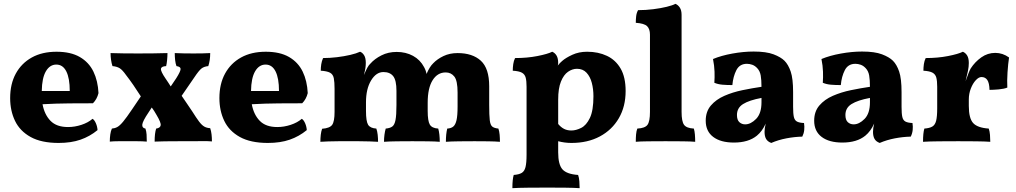

<svg xmlns="http://www.w3.org/2000/svg" viewBox="-20 -737 5303 1002"><path d="M286 9Q196 9 140 -22Q84 -53 58.5 -106Q33 -159 33 -225Q33 -299 62.5 -353Q92 -407 146 -437Q200 -467 275 -467Q349 -467 396.5 -439.5Q444 -412 467.5 -363.5Q491 -315 494 -251Q486 -219 465 -198Q415 -198 343 -197.5Q271 -197 202 -193Q212 -139 243.5 -106.5Q275 -74 335 -74Q370 -74 405 -85.5Q440 -97 463 -117Q473 -111 480.5 -93.5Q488 -76 489 -58Q449 -25 400 -8Q351 9 286 9ZM274 -400Q240 -400 219.5 -365Q199 -330 198 -262H344Q344 -329 326 -364.5Q308 -400 274 -400Z M797 -137Q790 -149 784.5 -158Q779 -167 772 -176L755 -150Q724 -104 722.5 -86.5Q721 -69 739 -66Q744 -51 745 -35Q746 -19 746 2Q724 0 695 0Q666 0 644 0Q622 0 597.5 0Q573 0 553 2Q553 -17 555.5 -35Q558 -53 564 -66Q579 -67 592 -74Q605 -81 622.5 -102Q640 -123 669 -166L715 -234Q696 -264 676 -293Q656 -322 638 -345Q619 -372 604.5 -381Q590 -390 567 -392Q562 -407 559.5 -425Q557 -443 557 -460Q585 -459 622.5 -458.5Q660 -458 700 -458Q740 -458 781.5 -458.5Q823 -459 854 -460Q854 -443 852 -423Q850 -403 847 -392Q822 -391 820 -378Q818 -365 844 -327Q851 -317 857.5 -307Q864 -297 871 -286L900 -329Q922 -364 922.5 -376.5Q923 -389 901 -392Q896 -405 894 -423Q892 -441 892 -460Q916 -459 938 -458.5Q960 -458 990 -458Q1020 -458 1038 -458.5Q1056 -459 1077 -460Q1077 -421 1067 -392Q1045 -390 1031.5 -379.5Q1018 -369 994 -333L928 -237Q943 -215 957 -194.5Q971 -174 983 -156Q1005 -121 1019 -102.5Q1033 -84 1046 -76.5Q1059 -69 1077 -68Q1082 -53 1084 -36Q1086 -19 1086 1Q1061 -1 1038.5 -0.5Q1016 0 979 0Q954 0 916 0Q878 0 841.5 0.5Q805 1 787 2Q787 -42 795 -66Q816 -69 818.5 -83Q821 -97 797 -137Z M1378 9Q1288 9 1232 -22Q1176 -53 1150.5 -106Q1125 -159 1125 -225Q1125 -299 1154.5 -353Q1184 -407 1238 -437Q1292 -467 1367 -467Q1441 -467 1488.5 -439.5Q1536 -412 1559.5 -363.5Q1583 -315 1586 -251Q1578 -219 1557 -198Q1507 -198 1435 -197.5Q1363 -197 1294 -193Q1304 -139 1335.5 -106.5Q1367 -74 1427 -74Q1462 -74 1497 -85.5Q1532 -97 1555 -117Q1565 -111 1572.5 -93.5Q1580 -76 1581 -58Q1541 -25 1492 -8Q1443 9 1378 9ZM1366 -400Q1332 -400 1311.5 -365Q1291 -330 1290 -262H1436Q1436 -329 1418 -364.5Q1400 -400 1366 -400Z M1652 3Q1652 -16 1654 -33.5Q1656 -51 1661 -65Q1701 -68 1713.5 -85.5Q1726 -103 1726 -153V-273Q1726 -309 1722 -329Q1718 -349 1702.5 -357.5Q1687 -366 1654 -368Q1654 -385 1656.5 -401.5Q1659 -418 1666 -434Q1701 -434 1738.5 -438.5Q1776 -443 1808 -450.5Q1840 -458 1859 -467Q1871 -463 1880 -449Q1889 -435 1889 -409Q1889 -396 1887 -382Q1885 -368 1879 -345Q1890 -371 1897.5 -384.5Q1905 -398 1913 -405Q1935 -430 1970.5 -448Q2006 -466 2050 -466Q2098 -466 2135.5 -445.5Q2173 -425 2193 -387Q2203 -369 2206 -351Q2222 -389 2241 -407Q2262 -429 2294.5 -444.5Q2327 -460 2368 -460Q2446 -460 2489.5 -420Q2533 -380 2533 -287V-189Q2533 -135 2536 -109.5Q2539 -84 2549.5 -76Q2560 -68 2581 -66Q2586 -51 2587.5 -33.5Q2589 -16 2589 3Q2563 1 2528.5 0.5Q2494 0 2457 0Q2421 0 2377 0.5Q2333 1 2307 3Q2307 -38 2314 -66Q2334 -67 2345.5 -76.5Q2357 -86 2362.5 -110Q2368 -134 2368 -181V-254Q2368 -316 2351 -337.5Q2334 -359 2306 -359Q2263 -359 2237.5 -318Q2212 -277 2212 -201V-158Q2212 -106 2223 -87Q2234 -68 2267 -66Q2271 -53 2273 -34.5Q2275 -16 2275 3Q2252 1 2211.5 0.5Q2171 0 2132 0Q2092 0 2051.5 0.5Q2011 1 1984 3Q1984 -16 1986.5 -34.5Q1989 -53 1993 -66Q2015 -68 2027 -76.5Q2039 -85 2044 -110.5Q2049 -136 2049 -189V-263Q2049 -318 2032 -339.5Q2015 -361 1981 -361Q1943 -361 1916.5 -317Q1890 -273 1890 -203V-158Q1890 -104 1901 -86Q1912 -68 1944 -66Q1949 -52 1951 -34Q1953 -16 1953 3Q1937 2 1909.5 1Q1882 0 1852.5 0Q1823 0 1800 0Q1776 0 1747.5 0Q1719 0 1693 1Q1667 2 1652 3Z M2654 245Q2654 199 2661 176Q2688 174 2702.5 165.5Q2717 157 2722.5 135Q2728 113 2728 70V-284Q2728 -314 2723.5 -331.5Q2719 -349 2704 -357.5Q2689 -366 2656 -368Q2656 -385 2658.5 -402.5Q2661 -420 2668 -434Q2731 -434 2784.5 -444.5Q2838 -455 2862 -467Q2876 -461 2884.5 -447Q2893 -433 2893 -408Q2893 -402 2891 -395Q2902 -409 2914 -419Q2932 -435 2966.5 -451Q3001 -467 3044 -467Q3102 -467 3147.5 -445.5Q3193 -424 3219 -379Q3245 -334 3245 -262Q3245 -181 3209.5 -120Q3174 -59 3110.5 -25Q3047 9 2962 9Q2927 9 2893 0V58Q2893 122 2915.5 147Q2938 172 2997 176Q3002 190 3003.5 209Q3005 228 3005 245Q2977 243 2930 242.5Q2883 242 2838 242Q2789 242 2737 242.5Q2685 243 2654 245ZM2893 -217V-90Q2907 -73 2923.5 -64.5Q2940 -56 2962 -56Q2986 -56 3013 -69.5Q3040 -83 3058.5 -121.5Q3077 -160 3077 -235Q3077 -272 3068.5 -304.5Q3060 -337 3041 -357.5Q3022 -378 2991 -378Q2967 -378 2944.5 -362.5Q2922 -347 2907.5 -311.5Q2893 -276 2893 -217Z M3298 3Q3298 -18 3299.5 -35.5Q3301 -53 3306 -66Q3346 -68 3359 -85.5Q3372 -103 3372 -153V-556Q3372 -586 3357 -600.5Q3342 -615 3298 -618Q3298 -635 3300 -652.5Q3302 -670 3310 -684Q3350 -684 3389.5 -689Q3429 -694 3459.5 -701.5Q3490 -709 3505 -717Q3519 -711 3528 -697Q3537 -683 3537 -659V-153Q3537 -103 3550 -85.5Q3563 -68 3601 -66Q3605 -53 3606.5 -35Q3608 -17 3608 3Q3587 1 3543 0.5Q3499 0 3453 0Q3407 0 3362.5 0.5Q3318 1 3298 3Z M4005 9Q3986 2 3978 -12Q3970 -26 3970 -49Q3970 -68 3976 -92Q3958 -52 3930 -29Q3886 7 3810 7Q3741 7 3702 -22.5Q3663 -52 3663 -107Q3663 -155 3690 -186.5Q3717 -218 3760.5 -237Q3804 -256 3855 -266.5Q3906 -277 3954 -284Q3954 -320 3950 -343Q3946 -366 3932 -381Q3920 -394 3906 -399Q3892 -404 3878 -404Q3840 -404 3823 -371Q3806 -338 3802 -293Q3773 -293 3750 -295Q3727 -297 3708 -305Q3710 -332 3709 -363Q3708 -394 3701 -429Q3744 -447 3802 -457.5Q3860 -468 3913 -468Q3979 -468 4017 -453.5Q4055 -439 4074 -420Q4094 -400 4106.5 -363.5Q4119 -327 4119 -256V-179Q4119 -144 4123 -126.5Q4127 -109 4139.5 -102.5Q4152 -96 4176 -95Q4179 -76 4177 -58Q4175 -40 4167 -24Q4126 -23 4084 -15Q4042 -7 4005 9ZM3869 -88Q3898 -88 3926 -116.5Q3954 -145 3954 -203V-226Q3890 -214 3858 -194Q3826 -174 3826 -137Q3826 -111 3838.5 -99.5Q3851 -88 3869 -88Z M4571 9Q4552 2 4544 -12Q4536 -26 4536 -49Q4536 -68 4542 -92Q4524 -52 4496 -29Q4452 7 4376 7Q4307 7 4268 -22.5Q4229 -52 4229 -107Q4229 -155 4256 -186.5Q4283 -218 4326.5 -237Q4370 -256 4421 -266.5Q4472 -277 4520 -284Q4520 -320 4516 -343Q4512 -366 4498 -381Q4486 -394 4472 -399Q4458 -404 4444 -404Q4406 -404 4389 -371Q4372 -338 4368 -293Q4339 -293 4316 -295Q4293 -297 4274 -305Q4276 -332 4275 -363Q4274 -394 4267 -429Q4310 -447 4368 -457.5Q4426 -468 4479 -468Q4545 -468 4583 -453.5Q4621 -439 4640 -420Q4660 -400 4672.5 -363.5Q4685 -327 4685 -256V-179Q4685 -144 4689 -126.5Q4693 -109 4705.5 -102.5Q4718 -96 4742 -95Q4745 -76 4743 -58Q4741 -40 4733 -24Q4692 -23 4650 -15Q4608 -7 4571 9ZM4435 -88Q4464 -88 4492 -116.5Q4520 -145 4520 -203V-226Q4456 -214 4424 -194Q4392 -174 4392 -137Q4392 -111 4404.5 -99.5Q4417 -88 4435 -88Z M5036 -184Q5036 -120 5058.5 -95Q5081 -70 5140 -66Q5145 -52 5146.5 -33Q5148 -14 5148 3Q5120 1 5073 0.5Q5026 0 4981 0Q4932 0 4880 0.5Q4828 1 4797 3Q4797 -43 4804 -66Q4831 -68 4845.5 -76.5Q4860 -85 4865.5 -107Q4871 -129 4871 -172V-284Q4871 -314 4866.5 -331.5Q4862 -349 4847 -357.5Q4832 -366 4799 -368Q4799 -385 4801.5 -402.5Q4804 -420 4811 -434Q4874 -434 4927.5 -444.5Q4981 -455 5005 -467Q5019 -461 5027.5 -447Q5036 -433 5036 -408Q5036 -389 5031.5 -367Q5027 -345 5019 -313Q5026 -332 5033 -351Q5040 -370 5046 -380Q5068 -414 5101 -437.5Q5134 -461 5174 -461Q5213 -461 5246 -437Q5241 -405 5238 -359.5Q5235 -314 5237 -280Q5220 -273 5192 -270.5Q5164 -268 5144 -268Q5143 -304 5132.5 -319.5Q5122 -335 5102 -335Q5088 -335 5072.5 -318.5Q5057 -302 5046.5 -275Q5036 -248 5036 -218Z"/></svg>

Font: Vollkorn ExtraBold
Style: Regular
Weight: 800
Designer: Friedrich Althausen
Foundry: Friedrich Althausen
Version: Version 5.000; ttfautohint (v1.8.3)